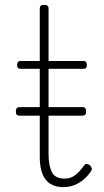

<svg xmlns="http://www.w3.org/2000/svg" viewBox="-20 -750 428 787"><path d="M239 17Q207 17 185.5 3Q164 -11 153.5 -38.5Q143 -66 143 -105V-468H65Q57 -468 53.5 -472Q50 -476 50 -483Q50 -491 53.5 -495.5Q57 -500 65 -500H143V-715Q143 -723 147 -726.5Q151 -730 160 -730Q170 -730 174.5 -726.5Q179 -723 179 -715V-500H321Q330 -500 333 -495.5Q336 -491 336 -483Q336 -476 333 -472Q330 -468 321 -468H179V-118Q179 -73 192 -45.5Q205 -18 245 -18Q271 -18 289.5 -33Q308 -48 324 -71Q329 -78 335 -78Q341 -78 348 -73Q353 -68 355.5 -62Q358 -56 354 -50Q342 -31 325 -16Q308 -1 286.5 8Q265 17 239 17ZM60 -276Q52 -276 48.5 -280Q45 -284 45 -292Q45 -302 48.5 -306.5Q52 -311 60 -311H318Q326 -311 329.5 -306.5Q333 -302 333 -292Q333 -284 329.5 -280Q326 -276 318 -276Z"/></svg>

Font: Playwrite US Modern Thin
Style: Regular
Weight: 250
Designer: Veronika Burian, José Scaglione
Foundry: TypeTogether
Version: Version 1.003